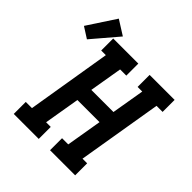

<svg xmlns="http://www.w3.org/2000/svg" viewBox="-304 -992 1141 1141"><g transform="rotate(45 267.0 -421.0)"><path d="M-4 0V-101H48L136 -634H97V-735H308V-634H256L221 -427H407L442 -634H403V-735H613V-634H562L473 -101H512V0H301V-101H353L391 -326H205L167 -101H206V0ZM-10 -621 -79 -665 37 -842 129 -784Z"/></g></svg>

Font: Iosevka Slab Extended Oblique
Style: Bold
Weight: 700
Width: 7
Italic angle: -9°
Monospace: yes
Designer: Belleve Invis
Foundry: Belleve Invis
Version: Version 11.1.1; ttfautohint (v1.8.3)